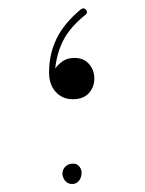

<svg xmlns="http://www.w3.org/2000/svg" viewBox="-20 -468 354 470"><path d="M158.2 -225.1Q184.1 -225.1 197.5 -240Q210.9 -254.9 210.9 -275.4Q210.9 -296.9 197.8 -311.5Q184.6 -326.2 162.6 -326.2Q145 -326.2 133.8 -318.4Q122.6 -310.5 115.2 -300.3Q119.1 -337.9 135 -369.4Q150.9 -400.9 189.5 -432.1Q192.9 -434.6 192.9 -438Q192.9 -441.4 190.9 -443.8Q189 -446.3 185.8 -447.3Q182.6 -448.2 178.7 -445.8Q137.2 -411.6 118.7 -373.8Q100.1 -335.9 100.1 -291Q100.1 -260.7 116.5 -242.9Q132.8 -225.1 158.2 -225.1ZM132.8 -42.5Q132.8 -38.1 135.3 -32.2Q137.7 -26.4 143.1 -22Q148.4 -17.6 156.7 -17.6Q163.6 -17.6 168.7 -21.2Q173.8 -24.9 176.8 -31.2Q179.7 -37.6 179.7 -45.9Q179.7 -50.3 177.5 -55.2Q175.3 -60.1 170.9 -63.7Q166.5 -67.4 159.2 -67.4Q150.9 -67.4 145 -64Q139.2 -60.5 136 -54.9Q132.8 -49.3 132.8 -42.5Z"/></svg>

Font: Mikhak VF
Style: Regular
Weight: 100
Designer: Amin Abedi
Version: Version 3.001